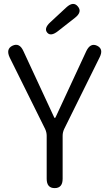

<svg xmlns="http://www.w3.org/2000/svg" viewBox="-20 -967 563 987"><path d="M261 0Q220 0 220 -48V-269Q220 -287 212 -304L30 -671Q9 -715 44 -732Q80 -749 100 -705L256 -369Q260 -360 262 -360Q264 -360 268 -369L424 -705Q445 -748 479 -732Q514 -715 492 -672L310 -304Q302 -287 302 -269V-48Q302 0 261 0ZM278 -807Q241 -778 223 -799Q204 -821 239 -853L321 -929Q357 -962 380 -934Q404 -906 366 -876Z"/></svg>

Font: Resource Han Rounded KR Normal
Style: Regular
Weight: 350
Designer: Cyano Hao (round all glyphs); Ryoko NISHIZUKA 西塚涼子 (kana, bopomofo & ideographs); Paul D. Hunt (Latin, Greek & Cyrillic)
Foundry: Cyano Hao
Version: 0.990